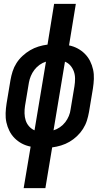

<svg xmlns="http://www.w3.org/2000/svg" viewBox="-20 -755 540 990"><path d="M102 215 138 1Q113 -4 92.5 -15Q72 -26 55.5 -42.5Q39 -59 28.5 -80Q18 -101 13 -124Q8 -147 9 -172Q10 -197 14 -222L34 -342Q38 -365 45 -387Q52 -409 65 -429.5Q78 -450 96.5 -467Q115 -484 135.5 -496Q156 -508 178.5 -515Q201 -522 225 -525L259 -735H371L336 -521Q360 -516 380.5 -505Q401 -494 417.5 -477.5Q434 -461 444.5 -440Q455 -419 460 -396Q465 -373 464 -348Q463 -323 459 -298L439 -178Q435 -155 428 -133Q421 -111 408 -90.5Q395 -70 377 -53Q359 -36 338.5 -24Q318 -12 295 -5Q272 2 249 5L214 215ZM158 -83 217 -437Q200 -432 184.5 -421Q169 -410 157.5 -395Q146 -380 139 -363Q132 -346 129 -329L109 -209Q106 -190 106.5 -170.5Q107 -151 112.5 -134Q118 -117 130 -103.5Q142 -90 158 -83ZM256 -83Q273 -88 289 -99Q305 -110 316.5 -125Q328 -140 335 -157Q342 -174 344 -191L364 -311Q367 -330 367 -349.5Q367 -369 361 -386Q355 -403 343.5 -416.5Q332 -430 315 -437Z"/></svg>

Font: Iosevka
Style: Bold Italic
Weight: 700
Italic angle: -9°
Monospace: yes
Designer: Belleve Invis
Foundry: Belleve Invis
Version: Version 32.5.0; ttfautohint (v1.8.4)